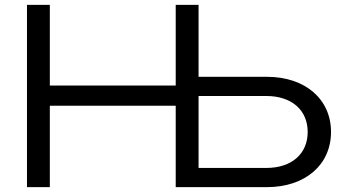

<svg xmlns="http://www.w3.org/2000/svg" viewBox="-20 -770 1409 790"><path d="M185 0V-335H703V0H1078C1237 0 1342 -93 1342 -227C1342 -361 1237 -454 1078 -454H797V-750H703V-418H185V-750H91V0ZM797 -375H1076C1180 -375 1246 -317 1246 -227C1246 -137 1180 -79 1076 -79H797Z"/></svg>

Font: Bounded Light
Style: Regular
Weight: 300
Designer: Vlad Churkin
Version: Version 3.0